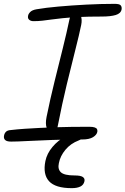

<svg xmlns="http://www.w3.org/2000/svg" viewBox="-32 -725 652 998"><path d="M142 -615Q128 -615 119.5 -622.5Q111 -630 114 -643Q115 -652 125 -662.5Q135 -673 159 -677Q205 -685 272.5 -691Q340 -697 416 -701Q492 -705 564 -705Q589 -705 595.5 -697Q602 -689 600 -676Q596 -655 569.5 -647Q543 -639 497 -639Q426 -639 377 -636.5Q328 -634 294 -630.5Q260 -627 235 -623.5Q210 -620 188.5 -617.5Q167 -615 142 -615ZM238 -40Q218 -40 210.5 -61Q203 -82 210 -117Q229 -211 251.5 -301.5Q274 -392 294.5 -474.5Q315 -557 329 -624Q333 -644 340.5 -654.5Q348 -665 362 -665Q379 -665 387.5 -644.5Q396 -624 390 -595Q380 -546 360 -467.5Q340 -389 315.5 -288Q291 -187 268 -69Q262 -40 238 -40ZM26 11Q3 11 -5.5 2.5Q-14 -6 -11 -20Q-9 -32 -1 -40Q7 -48 24 -49Q58 -53 95 -55.5Q132 -58 172 -60Q212 -62 254.5 -63.5Q297 -65 341.5 -65.5Q386 -66 433 -66Q451 -66 460.5 -62.5Q470 -59 472.5 -53.5Q475 -48 474 -40Q471 -24 451.5 -12Q432 0 395 0Q311 0 238.5 2.5Q166 5 111 8Q56 11 26 11ZM341 253Q256 253 223 217Q190 181 204 112Q212 73 240.5 39Q269 5 308.5 -16Q348 -37 390 -37Q399 -37 403.5 -32Q408 -27 407 -19Q405 -12 399.5 -7Q394 -2 377 5Q335 21 308 53.5Q281 86 274 123Q267 154 284.5 170.5Q302 187 356 187Q387 187 398.5 195Q410 203 407 217Q403 236 386 244.5Q369 253 341 253Z"/></svg>

Font: Shantell Sans Light
Style: Italic
Weight: 300
Italic angle: -11°
Designer: Stephen Nixon, Anya Danilova, Shantell Martin
Foundry: Arrow Type
Version: Version 1.008;[ac192a2d6]